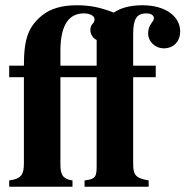

<svg xmlns="http://www.w3.org/2000/svg" viewBox="-20 -711 706 731"><path d="M15 -461V-417H71V-90C71 -47 62 -30 15 -24V0H256V-24C220 -29 210 -45 210 -84V-417H348V-87C348 -42 348 -29 302 -24V0H546V-24C496 -33 487 -44 487 -89V-417H573V-461H487V-581C487 -640 501 -660 537 -660C555 -660 566 -653 566 -641C566 -627 544 -619 544 -584C544 -553 570 -527 604 -527C641 -527 666 -554 666 -591C666 -650 608 -691 523 -691C476 -691 439 -681 413 -663C362 -683 323 -691 271 -691C219 -691 173 -679 141 -653C88 -610 71 -564 71 -461ZM348 -461H210V-517C210 -620 245 -660 299 -660C324 -660 340 -650 340 -638C340 -619 324 -622 324 -596C324 -580 336 -563 348 -559Z"/></svg>

Font: XITS Math
Style: Bold
Weight: 700
Designer: MicroPress Inc., with final additions and corrections provided by Coen Hoffman, Elsevier (retired)
Version: Version 1.105